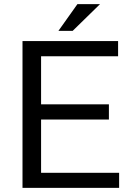

<svg xmlns="http://www.w3.org/2000/svg" viewBox="-20 -910 623 930"><path d="M557 0H89V-711H552V-637.5H179V-404.5H507.5V-331H179V-73H557ZM332 -760.5H263L355 -890H464.5Z"/></svg>

Font: Roberto Sans
Style: Regular
Weight: 400
Designer: Google (font) & Cristiano Sobral (main changes)
Version: Version 1.500; ttfautohint (v1.8.4.7-5d5b-dirty)